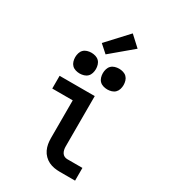

<svg xmlns="http://www.w3.org/2000/svg" viewBox="-232 -1091 1064 1202"><g transform="rotate(30 300.0 -489.5)"><path d="M401 0Q380 0 359.5 -3.5Q339 -7 320.5 -16Q302 -25 287 -40Q272 -55 263 -74Q254 -93 250.5 -113.5Q247 -134 247 -155V-428H99V-520H353V-155Q353 -144 355.5 -132.5Q358 -121 364 -111.5Q370 -102 380 -97Q390 -92 401 -92H511V0ZM400 -595Q385 -595 370 -599.5Q355 -604 344.5 -614.5Q334 -625 329.5 -640Q325 -655 325 -670Q325 -685 329.5 -700Q334 -715 344.5 -725.5Q355 -736 370 -740.5Q385 -745 400 -745Q415 -745 430 -740.5Q445 -736 455.5 -725.5Q466 -715 470.5 -700Q475 -685 475 -670Q475 -655 470.5 -640Q466 -625 455.5 -614.5Q445 -604 430 -599.5Q415 -595 400 -595ZM200 -595Q185 -595 170 -599.5Q155 -604 144.5 -614.5Q134 -625 129.5 -640Q125 -655 125 -670Q125 -685 129.5 -700Q134 -715 144.5 -725.5Q155 -736 170 -740.5Q185 -745 200 -745Q215 -745 230 -740.5Q245 -736 255.5 -725.5Q266 -715 270.5 -700Q275 -685 275 -670Q275 -655 270.5 -640Q266 -625 255.5 -614.5Q245 -604 230 -599.5Q215 -595 200 -595ZM281 -780 225 -830 363 -979 437 -911Z"/></g></svg>

Font: Zed Mono Semibold Extended
Style: Regular
Weight: 600
Width: 7
Monospace: yes
Designer: Belleve Invis
Foundry: Belleve Invis
Version: Version 1.0.0; ttfautohint (v1.8.4)